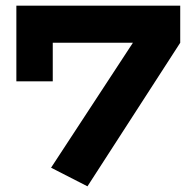

<svg xmlns="http://www.w3.org/2000/svg" viewBox="-20 -636 667 670"><path d="M37.1 -616.2H608.9V-486.8L285.2 14.2L158.2 -50.8L443.8 -486.8H164.1V-352.1H37.1Z"/></svg>

Font: BioRhyme ExtraBold
Style: Regular
Weight: 800
Designer: Aoife Mooney
Foundry: Aoife Mooney Type
Version: Version 1.500;PS 001.500;hotconv 1.0.88;makeotf.lib2.5.64775